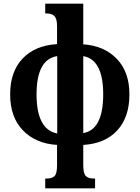

<svg xmlns="http://www.w3.org/2000/svg" viewBox="-20 -780 757 1040"><path d="M225 240H495V187H486Q459 187 445 173.5Q431 160 431 116V5Q549 -2 615 -73.5Q681 -145 681 -269Q681 -390 613 -461Q545 -532 431 -540V-760H225V-707H236Q259 -707 274 -693.5Q289 -680 289 -639V-541Q170 -534 102.5 -463Q35 -392 35 -269Q35 -145 104.5 -73.5Q174 -2 289 5V116Q289 160 275.5 173.5Q262 187 236 187H225ZM290 -57Q178 -78 178 -269Q178 -459 290 -476ZM431 -59V-476Q539 -457 539 -269Q539 -78 431 -59Z"/></svg>

Font: Noto Serif ExtraCondensed Extra
Style: Regular
Weight: 800
Width: 3
Designer: Monotype Design Team
Foundry: Monotype Imaging Inc.
Version: Version 1.002